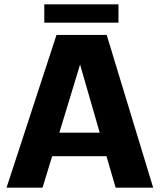

<svg xmlns="http://www.w3.org/2000/svg" viewBox="-20 -860 732 880"><path d="M510 0 468 -144H219L175 0H10L239 -700H469L682 0ZM347 -564 252 -252H437ZM183 -840H523V-756H183Z"/></svg>

Font: Fivo Sans
Style: Regular
Weight: 700
Designer: Alexander Slobzheninov
Foundry: Alexander Slobzheninov
Version: 1.0